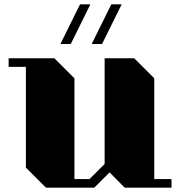

<svg xmlns="http://www.w3.org/2000/svg" viewBox="-20 -870 835 890"><path d="M399 -850H351L260 -666H308ZM544 -850H496L405 -666H453ZM775 -40V0H558L488 -71L417 0H193L100 -93V-560H20V-600H232L325 -507V-40H395L465 -110V-600H602L695 -507V-40Z"/></svg>

Font: Kumar One
Style: Regular
Weight: 400
Designer: Parimal Parmar
Foundry: Indian Type Foundry
Version: Version 1.000;PS 1.000;hotconv 1.0.88;makeotf.lib2.5.647800